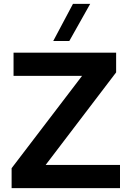

<svg xmlns="http://www.w3.org/2000/svg" viewBox="-20 -972 680 992"><path d="M216 -120 580 -598V-700H50V-580H404L40 -103V0H600V-120ZM255 -760H338L446 -952H357Z"/></svg>

Font: Gully SemiBold
Style: Regular
Weight: 600
Designer: jaikishan Patel
Foundry: MagicType
Version: Version 1.000;Glyphs 3.2 (3242)